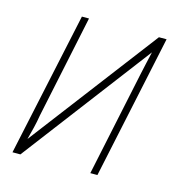

<svg xmlns="http://www.w3.org/2000/svg" viewBox="-85 -603 638 679"><g transform="rotate(15 234.5 -263.5)"><path d="M20 0H49L405 -469Q400 -446 395 -425Q390 -404 386 -384L305 0H331L443 -527H415L59 -59Q65 -82 70.5 -104Q76 -126 80 -151L159 -527H133Z"/></g></svg>

Font: Noto Sans UI SemiCondensed Thin
Style: Italic
Weight: 250
Width: 4
Italic angle: -12°
Designer: Monotype Design Team
Foundry: Monotype Imaging Inc.
Version: Version 1.901